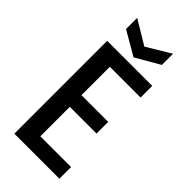

<svg xmlns="http://www.w3.org/2000/svg" viewBox="-291 -1016 1082 1082"><g transform="rotate(45 249.5 -475.5)"><path d="M434 -647V-740H75V0H434V-93H189V-328H402V-421H189V-647ZM103 -862 246 -779 389 -862V-951L246 -865L103 -951Z"/></g></svg>

Font: Malmofest Medium
Style: Regular
Weight: 500
Designer: Jonny Pinhorn (Poppins), Kolossal
Version: Version 1.004;Glyphs 3.1.2 (3151)